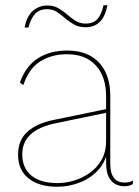

<svg xmlns="http://www.w3.org/2000/svg" viewBox="-20 -703 529 733"><path d="M385 -336Q385 -410 346 -453Q307 -496 236 -496Q177 -496 133.5 -468.5Q90 -441 69 -378L56 -388Q78 -450 124 -480Q170 -510 236 -510Q289 -510 325.5 -489.5Q362 -469 381.5 -430Q401 -391 401 -336V-78Q401 -6 456 -6Q467 -6 474 -8Q481 -10 488 -14L487 0Q482 3 474 5.5Q466 8 453 8Q439 8 423 1Q407 -6 396 -25.5Q385 -45 385 -84V-130L392 -136Q385 -87 355.5 -54.5Q326 -22 284 -6Q242 10 199 10Q129 10 89 -22Q49 -54 49 -112Q49 -168 84.5 -200Q120 -232 184 -245L388 -287V-273L195 -233Q130 -220 97.5 -190.5Q65 -161 65 -114Q65 -61 100 -32.5Q135 -4 201 -4Q229 -4 260.5 -13Q292 -22 320.5 -41.5Q349 -61 367 -91.5Q385 -122 385 -165ZM390 -683Q382 -640 361 -619.5Q340 -599 307 -599Q281 -599 262.5 -609.5Q244 -620 228.5 -633.5Q213 -647 197 -657.5Q181 -668 160 -668Q131 -668 114 -650Q97 -632 89 -598H74Q82 -641 105.5 -661.5Q129 -682 161 -682Q185 -682 203 -671.5Q221 -661 236.5 -647.5Q252 -634 268.5 -623.5Q285 -613 307 -613Q337 -613 352.5 -631Q368 -649 375 -683Z"/></svg>

Font: Kantumruy Pro Thin
Style: Regular
Weight: 250
Version: Version 1.002